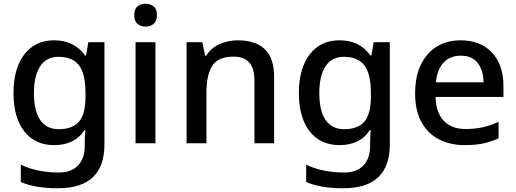

<svg xmlns="http://www.w3.org/2000/svg" viewBox="-20 -764 2754 1024"><path d="M269 -549Q376 -549 434 -468H439L451 -539H537V7Q537 122 475.5 181Q414 240 288 240Q229 240 180.5 232Q132 224 91 207V114Q177 156 294 156Q360 156 396 118.5Q432 81 432 13V-5Q432 -18 433 -39Q434 -60 435 -71H431Q404 -29 363 -9.5Q322 10 269 10Q167 10 109.5 -63.5Q52 -137 52 -268Q52 -398 109.5 -473.5Q167 -549 269 -549ZM291 -461Q228 -461 194.5 -411Q161 -361 161 -267Q161 -173 194.5 -124Q228 -75 293 -75Q367 -75 401.5 -115.5Q436 -156 436 -248V-268Q436 -371 401 -416Q366 -461 291 -461Z M757 -744Q781 -744 799 -730Q817 -716 817 -683Q817 -651 799 -636.5Q781 -622 757 -622Q731 -622 713.5 -636.5Q696 -651 696 -683Q696 -716 713.5 -730Q731 -744 757 -744ZM809 -539V0H703V-539Z M1248 -549Q1342 -549 1392 -502Q1442 -455 1442 -351V0H1337V-336Q1337 -462 1226 -462Q1143 -462 1112 -413Q1081 -364 1081 -272V0H975V-539H1059L1074 -467H1080Q1106 -509 1151.5 -529Q1197 -549 1248 -549Z M1791 -549Q1898 -549 1956 -468H1961L1973 -539H2059V7Q2059 122 1997.5 181Q1936 240 1810 240Q1751 240 1702.5 232Q1654 224 1613 207V114Q1699 156 1816 156Q1882 156 1918 118.5Q1954 81 1954 13V-5Q1954 -18 1955 -39Q1956 -60 1957 -71H1953Q1926 -29 1885 -9.5Q1844 10 1791 10Q1689 10 1631.5 -63.5Q1574 -137 1574 -268Q1574 -398 1631.5 -473.5Q1689 -549 1791 -549ZM1813 -461Q1750 -461 1716.5 -411Q1683 -361 1683 -267Q1683 -173 1716.5 -124Q1750 -75 1815 -75Q1889 -75 1923.5 -115.5Q1958 -156 1958 -248V-268Q1958 -371 1923 -416Q1888 -461 1813 -461Z M2437 -549Q2543 -549 2604 -483.5Q2665 -418 2665 -305V-247H2303Q2305 -164 2346.5 -120Q2388 -76 2463 -76Q2515 -76 2555.5 -85.5Q2596 -95 2639 -114V-26Q2598 -8 2557 1Q2516 10 2459 10Q2380 10 2320.5 -21Q2261 -52 2227.5 -113.5Q2194 -175 2194 -265Q2194 -356 2224.5 -419Q2255 -482 2309.5 -515.5Q2364 -549 2437 -549ZM2437 -467Q2380 -467 2345.5 -430Q2311 -393 2305 -325H2559Q2558 -388 2528.5 -427.5Q2499 -467 2437 -467Z"/></svg>

Font: Noto Sans Sinhala Medium
Style: Regular
Weight: 500
Designer: Jelle Bosma - Monotype Design Team
Foundry: Monotype Imaging Inc.
Version: Version 2.006; ttfautohint (v1.8.4.7-5d5b)